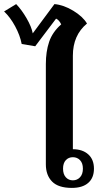

<svg xmlns="http://www.w3.org/2000/svg" viewBox="-89 -908 496 938"><path d="M135 -105V-595Q135 -656 151 -703.5Q167 -751 210 -789Q200 -810 185 -817L83 -682L17 -693Q9 -735 -15 -779.5Q-39 -824 -69 -852L-10 -888Q17 -860 41 -818.5Q65 -777 71 -745L177 -888Q222 -884 269 -855.5Q316 -827 336 -793Q267 -736 267 -636V-179Q314 -179 342 -154Q370 -129 370 -84Q370 -39 342 -14.5Q314 10 262 10Q196 10 165.5 -21Q135 -52 135 -105ZM316 -84Q316 -111 302 -125.5Q288 -140 267 -140Q246 -140 232.5 -125.5Q219 -111 219 -84Q219 -57 232.5 -42Q246 -27 267 -27Q288 -27 302 -42Q316 -57 316 -84Z"/></svg>

Font: Trirong SemiBold
Style: Regular
Weight: 600
Designer: Katatrad Team
Foundry: CadsonDemak
Version: Version 1.001